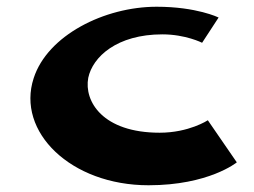

<svg xmlns="http://www.w3.org/2000/svg" viewBox="-20 -552 754 570"><path d="M454 -158C285 -158 229 -251 242 -321C255 -383 327 -450 462 -450C531 -450 580 -425 580 -425L629 -500C629 -500 564 -532 445 -532C290 -532 121 -447 80 -320C28 -161 190 -2 421 -2C600 -2 683 -70 683 -70L597 -195C597 -195 541 -158 454 -158Z"/></svg>

Font: Hussar Milosc
Style: Bold
Weight: 700
Foundry: Cannot Into Space Fonts
Version: Version 1.02